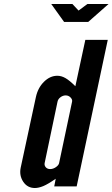

<svg xmlns="http://www.w3.org/2000/svg" viewBox="-20 -935 564 963"><path d="M155 8Q173.5 8 196.8 -1.5Q220 -11 259.5 -38.5L252 0H364.5L520.5 -735H408L358 -502.5Q329 -531.5 308.5 -543.2Q288 -555 267.5 -555Q231 -555 200.5 -524.8Q170 -494.5 160 -448L84 -95Q75.5 -55 96.5 -23.5Q117.5 8 155 8ZM231.5 -87Q217.5 -87 209.5 -96.2Q201.5 -105.5 204 -117.5L268.5 -425Q271 -438 283.2 -447.2Q295.5 -456.5 309.5 -456.5Q324 -456.5 334 -446Q344 -435.5 341.5 -425L276.5 -117.5Q274.5 -106.5 260.5 -96.8Q246.5 -87 231.5 -87ZM301.5 -825H422.5L524.5 -915H418.5L374 -882L343 -915H237Z"/></svg>

Font: League Gothic SemiExpanded Italic
Style: Regular
Weight: 400
Width: 6
Designer: The League of Moveable Type
Version: Version 1.600; ttfautohint (v1.8.3)